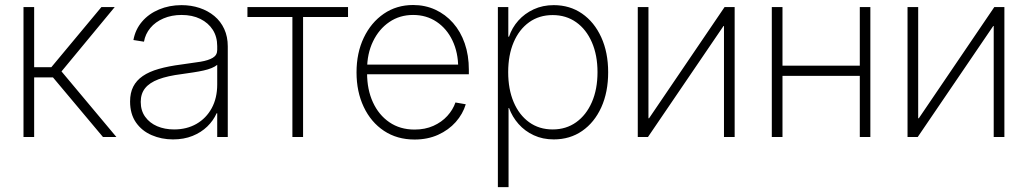

<svg xmlns="http://www.w3.org/2000/svg" viewBox="-20 -558 4186 782"><path d="M75.7 0V-529.3H119.1V-284.2H189L393.1 -529.3H447.3L230.5 -267.1L454.1 0H399.4L195.8 -242.7H119.1V0Z M684.6 9.8Q637.7 9.8 597.7 -7.6Q557.6 -24.9 533.7 -59.3Q509.8 -93.8 509.8 -144.5Q509.8 -179.7 522.7 -205.1Q535.6 -230.5 561.5 -248.3Q587.4 -266.1 626.7 -277.3Q666 -288.6 719.2 -295.4Q764.2 -301.3 796.6 -306.6Q829.1 -312 846.9 -322.8Q864.7 -333.5 864.7 -354.5V-370.1Q864.7 -408.2 846.7 -436.5Q828.6 -464.8 795.9 -481Q763.2 -497.1 719.7 -497.1Q678.7 -497.1 645.8 -482.9Q612.8 -468.8 592.3 -444.1Q571.8 -419.4 566.4 -388.2L523.4 -395Q531.2 -438 558.6 -470Q585.9 -502 627.9 -519.5Q669.9 -537.1 719.2 -537.1Q758.8 -537.1 793 -525.6Q827.1 -514.2 853 -492.7Q878.9 -471.2 893.3 -439.9Q907.7 -408.7 907.7 -369.1V0H864.7V-96.7H862.3Q849.1 -66.9 824.2 -42.7Q799.3 -18.6 764.2 -4.4Q729 9.8 684.6 9.8ZM689 -30.8Q740.7 -30.8 780.3 -53.5Q819.8 -76.2 842.3 -117.4Q864.7 -158.7 864.7 -213.9V-293.9Q856 -286.6 841.8 -280.8Q827.6 -274.9 808.8 -270.8Q790 -266.6 767.6 -263.2Q745.1 -259.8 720.7 -256.3Q662.6 -249 625.7 -235.1Q588.9 -221.2 571 -198.7Q553.2 -176.3 553.2 -143.1Q553.2 -107.4 571.3 -82.3Q589.4 -57.1 620.1 -43.9Q650.9 -30.8 689 -30.8Z M1170.9 0V-488.8H987.8V-529.3H1397.5V-488.8H1214.4V0Z M1668.5 10.3Q1597.2 10.3 1543.9 -25.1Q1490.7 -60.5 1461.4 -122.6Q1432.1 -184.6 1432.1 -263.2Q1432.1 -342.8 1461.7 -404.5Q1491.2 -466.3 1543.2 -502Q1595.2 -537.6 1662.6 -537.6Q1711.4 -537.6 1752.9 -518.6Q1794.4 -499.5 1825.2 -464.6Q1856 -429.7 1872.8 -381.3Q1889.6 -333 1889.6 -273.4V-255.4H1456.5V-294.9H1865.2L1846.2 -281.7Q1846.2 -343.8 1823 -392.6Q1799.8 -441.4 1758.3 -469.2Q1716.8 -497.1 1662.6 -497.1Q1607.9 -497.1 1565.7 -468.3Q1523.4 -439.5 1499.3 -389.4Q1475.1 -339.4 1475.1 -274.9V-259.8Q1475.1 -193.4 1498.8 -141.6Q1522.5 -89.8 1565.9 -60.1Q1609.4 -30.3 1668.5 -30.3Q1711.4 -30.3 1745.1 -45.4Q1778.8 -60.5 1801.8 -85.7Q1824.7 -110.8 1835 -140.6L1877 -133.3Q1865.2 -93.8 1836.2 -61Q1807.1 -28.3 1764.4 -9Q1721.7 10.3 1668.5 10.3Z M2007.8 204.1V-529.3H2050.3V-408.7H2053.2Q2065.4 -445.3 2091.1 -474.1Q2116.7 -502.9 2153.6 -520Q2190.4 -537.1 2235.4 -537.1Q2300.8 -537.1 2350.6 -502.7Q2400.4 -468.3 2428.7 -406.5Q2457 -344.7 2457 -263.7Q2457 -182.6 2429 -120.8Q2400.9 -59.1 2351.1 -24.7Q2301.3 9.8 2235.4 9.8Q2190.4 9.8 2154.1 -7.1Q2117.7 -23.9 2092 -53Q2066.4 -82 2053.2 -118.2H2051.3V204.1ZM2231 -30.8Q2285.6 -30.8 2326.7 -60.1Q2367.7 -89.4 2390.6 -141.8Q2413.6 -194.3 2413.6 -264.2Q2413.6 -333.5 2390.6 -386Q2367.7 -438.5 2326.7 -467.5Q2285.6 -496.6 2231 -496.6Q2175.8 -496.6 2135 -467.3Q2094.2 -438 2072 -385.7Q2049.8 -333.5 2049.8 -264.2Q2049.8 -194.8 2072 -142.3Q2094.2 -89.8 2135 -60.3Q2175.8 -30.8 2231 -30.8Z M2972.2 0H2928.7V-452.1H2926.8L2619.1 0H2577.6V-529.3H2621.1V-76.2H2623.5L2931.2 -529.3H2972.2Z M3495.1 -290.5V-249H3154.8V-290.5ZM3167 -529.3V0H3123.5V-529.3ZM3524.9 -529.3V0H3481.9V-529.3Z M4070.8 0H4027.3V-452.1H4025.4L3717.8 0H3676.3V-529.3H3719.7V-76.2H3722.2L4029.8 -529.3H4070.8Z"/></svg>

Font: Inter 24pt ExtraLight
Style: Regular
Weight: 250
Designer: Rasmus Andersson
Foundry: rsms
Version: Version 4.001;git-66647c0bb